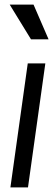

<svg xmlns="http://www.w3.org/2000/svg" viewBox="-20 -810 241 830"><path d="M25 0 100 -536H176L101 0ZM114 -640 22 -790H125L190 -640Z"/></svg>

Font: Plus Jakarta Sans
Style: Italic
Weight: 400
Italic angle: -8°
Designer: Gumpita Rahayu
Foundry: Tokotype
Version: Version 2.006